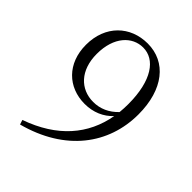

<svg xmlns="http://www.w3.org/2000/svg" viewBox="-214 -854 982 982"><g transform="rotate(45 277.0 -362.5)"><path d="M105 15C364 -54 497 -235 497 -450C497 -630 408 -740 274 -740C149 -740 55 -652 55 -512C55 -377 144 -293 264 -293C326 -293 378 -316 415 -356C387 -197 284 -76 97 -10ZM420 -390C383 -351 338 -331 288 -331C195 -331 127 -400 127 -518C127 -642 194 -709 272 -709C358 -709 423 -622 423 -450C423 -430 422 -410 420 -390Z"/></g></svg>

Font: Source Han Serif CN Light
Style: Regular
Weight: 300
Designer: Ryoko NISHIZUKA 西塚涼子 (kana & ideographs); Frank Grießhammer (Latin, Greek & Cyrillic); Wenlong ZHANG 张文龙 (bopomofo); San
Foundry: Adobe
Version: Version 2.003;hotconv 1.1.1;makeotfexe 2.6.0